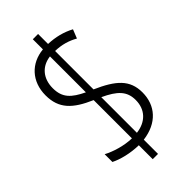

<svg xmlns="http://www.w3.org/2000/svg" viewBox="-257 -814 926 926"><g transform="rotate(-45 206.0 -351.0)"><path d="M184 -37V58H220V-39C321 -52 377 -116 377 -205C377 -291 326 -335 220 -382V-644C264 -643 302 -632 337 -612L355 -657C314 -679 270 -690 220 -692V-760H184V-691C97 -683 36 -620 36 -525C36 -434 85 -388 184 -345V-84C132 -85 74 -103 37 -123V-70C73 -52 127 -38 184 -37ZM184 -643V-398C118 -430 85 -459 85 -525C85 -593 125 -636 184 -643ZM220 -86V-329C295 -294 328 -262 328 -202C328 -137 287 -94 220 -86Z"/></g></svg>

Font: Noto Sans Devanagari ExtraCondensed Light
Style: Regular
Weight: 300
Width: 2
Designer: Jelle Bosma - Monotype Design Team
Foundry: Monotype Imaging Inc.
Version: Version 2.004